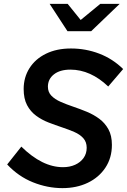

<svg xmlns="http://www.w3.org/2000/svg" viewBox="-20 -960 655 990"><path d="M302 10Q225 10 150 -20Q75 -50 17 -112L90 -204Q144 -151 197.5 -124.5Q251 -98 305 -98Q340 -98 367.5 -110.5Q395 -123 411 -145.5Q427 -168 427 -198Q427 -228 409.5 -247.5Q392 -267 363 -279.5Q334 -292 299.5 -303.5Q265 -315 230 -328.5Q195 -342 166 -363.5Q137 -385 119.5 -418Q102 -451 102 -501Q102 -561 132 -608.5Q162 -656 217 -683Q272 -710 346 -710Q422 -710 491.5 -683.5Q561 -657 615 -604L538 -514Q493 -557 444 -579Q395 -601 343 -601Q289 -601 258 -576.5Q227 -552 227 -513Q227 -485 245 -466.5Q263 -448 292.5 -435Q322 -422 357.5 -410Q393 -398 428 -383.5Q463 -369 492 -347.5Q521 -326 539 -293.5Q557 -261 557 -213Q557 -146 523.5 -95.5Q490 -45 432.5 -17.5Q375 10 302 10ZM328 -799 236 -940H329L396 -857L497 -940H597L450 -799Z"/></svg>

Font: Red Hat Mono SemiBold
Style: Italic
Weight: 600
Italic angle: -12°
Monospace: yes
Designer: Pentagram, MCKL
Foundry: MCKL
Version: Version 1.030